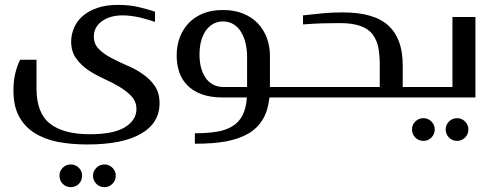

<svg xmlns="http://www.w3.org/2000/svg" viewBox="-20 -400 2041 788"><path d="M463.9 -379.9Q514.2 -379.9 552.7 -370.1Q597.2 -358.9 616.2 -352.1V-310.1Q586.9 -320.3 554.2 -328.1Q516.6 -336.9 482.9 -336.9Q431.6 -336.9 398.4 -313Q365.2 -289.1 365.2 -250Q365.2 -219.7 384.8 -199.7Q403.8 -179.7 435.1 -163.1Q470.2 -144.5 500 -131.8Q534.7 -117.7 564.9 -96.7Q595.7 -75.7 615.2 -47.4Q634.8 -19 634.8 23.9Q634.8 105 558.6 148.9Q482.4 192.9 338.9 192.9Q270.5 192.9 216.3 182.1Q162.1 171.4 120.6 145Q80.6 119.6 57.6 76.7Q35.2 34.7 35.2 -27.8Q35.2 -70.8 43.5 -102.1Q52.2 -135.7 63 -154.8H129.9V-36.1Q129.9 64 185.1 107.4Q240.2 150.9 349.1 150.9Q447.3 150.9 493.7 121.6Q540 92.3 540 47.9Q540 17.1 520 -4.4Q500 -25.9 470.7 -43.5Q442.9 -60.1 405.8 -77.1Q369.6 -93.8 341.3 -112.8Q312.5 -132.3 292 -161.1Q272 -189.5 272 -229Q272 -257.8 284.2 -286.6Q295.9 -314 319.8 -334.5Q344.2 -355.5 379.9 -367.7Q415 -379.9 463.9 -379.9ZM224.1 320.8Q224.1 301.8 237.3 288.6Q251 274.9 271 274.9Q290 274.9 303.7 288.6Q316.9 301.8 316.9 320.8Q316.9 341.3 303.7 354.5Q290 368.2 271 368.2Q251 368.2 237.3 354.5Q224.1 341.3 224.1 320.8ZM361.8 320.8Q361.8 302.2 375.5 288.6Q389.2 274.9 409.2 274.9Q427.7 274.9 441.4 288.6Q455.1 302.2 455.1 320.8Q455.1 340.8 441.4 354.5Q427.7 368.2 409.2 368.2Q389.2 368.2 375.5 354.5Q361.8 340.8 361.8 320.8Z M705.1 -170.9Q705.1 -211.9 717.3 -245.1Q730 -279.3 753.9 -304.7Q777.3 -329.6 813.5 -344.7Q847.7 -358.9 895 -358.9Q942.4 -358.9 978 -344.2Q1014.2 -329.6 1038.6 -303.7Q1062.5 -278.3 1075.2 -244.1Q1087.9 -210 1087.9 -170.9V-44.9V-43H1142.1Q1154.8 -43 1154.8 -32.2V-13.2Q1154.8 0 1142.1 0H1085.9Q1080.1 53.7 1059.1 88.9Q1038.1 125 1000.5 147.5Q963.9 169.4 908.2 180.2Q856.4 189.9 779.8 189.9V147Q828.6 147 866.7 141.1Q905.3 135.3 932.1 119.1Q959.5 103 974.6 74.7Q990.2 45.4 993.2 0H892.1Q843.3 0 806.6 -13.7Q771 -26.9 748.5 -50.3Q725.6 -73.7 715.3 -105Q705.1 -135.7 705.1 -170.9ZM994.1 -169.9Q994.1 -194.8 987.8 -222.7Q982.4 -247.1 969.7 -268.1Q958 -288.1 939.5 -299.8Q920.4 -312 895 -312Q870.6 -312 852.1 -300.3Q833 -288.1 821.8 -270Q810.1 -251 804.2 -226.6Q798.8 -204.6 798.8 -174.8Q798.8 -148.4 804.7 -124Q810.1 -102.1 822.8 -82Q834 -64.5 853 -53.7Q872.1 -43 896 -43H994.1Z M1386.7 -349.1Q1515.6 -349.1 1574.2 -294.9Q1632.8 -240.7 1632.8 -133.8V-43H1683.6Q1696.8 -43 1696.8 -26.9V-13.2Q1696.8 0 1684.6 0H1141.6Q1128.4 0 1128.4 -13.2V-29.8Q1128.4 -43 1141.6 -43H1538.6V-134.8Q1538.6 -172.9 1532.7 -204.6Q1526.9 -234.9 1509.8 -258.3Q1492.7 -281.2 1460.4 -293Q1426.8 -305.2 1375.5 -305.2Q1351.6 -305.2 1301.8 -304.2Q1278.8 -303.7 1223.6 -299.8V-336.9Q1264.2 -341.8 1306.6 -345.7Q1345.7 -349.1 1386.7 -349.1Z M1931.2 -330.1V0H1681.2Q1672.4 0 1669.9 -3.9Q1668 -7.3 1668 -14.2V-28.8Q1668 -37.6 1669.9 -40Q1672.4 -43 1681.2 -43H1836.9V-330.1ZM1670.9 130.9Q1670.9 112.3 1684.6 98.6Q1698.2 85 1718.3 85Q1736.8 85 1750.5 98.6Q1764.2 112.3 1764.2 130.9Q1764.2 150.9 1750.5 164.6Q1736.8 178.2 1718.3 178.2Q1698.2 178.2 1684.6 164.6Q1670.9 150.9 1670.9 130.9ZM1809.1 130.9Q1809.1 112.3 1822.8 98.6Q1836.4 85 1856 85Q1875 85 1888.7 98.6Q1902.3 112.3 1902.3 130.9Q1902.3 150.9 1888.7 164.6Q1875 178.2 1856 178.2Q1836.4 178.2 1822.8 164.6Q1809.1 150.9 1809.1 130.9Z"/></svg>

Font: SimahzazaarabicW05-Regular
Style: Regular
Weight: 400
Designer: Ahmed zaza
Foundry: Ahmed zaza
Version: Version 1.001